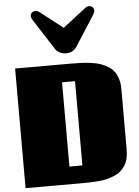

<svg xmlns="http://www.w3.org/2000/svg" viewBox="-70 -1193 899 1245"><g transform="rotate(-5 379.5 -570.0)"><path d="M44.9 0ZM313 -883.3 184.6 -1083Q175.8 -1096.7 175.8 -1108.4Q175.8 -1121.6 185.1 -1130.1Q194.3 -1138.7 208 -1138.7Q221.7 -1138.7 234.4 -1128.9L382.3 -1014.2L530.3 -1128.9Q543.9 -1139.6 558.1 -1139.6Q571.3 -1139.6 580.1 -1130.9Q588.9 -1122.1 588.9 -1108.9Q588.9 -1096.7 580.1 -1083L451.7 -883.3Q428.7 -848.1 382.8 -848.1Q361.8 -848.1 342.8 -857.2Q323.7 -866.2 313 -883.3ZM719.7 -587.9V-191.9Q719.7 -159.2 713.1 -132.3Q706.5 -105.5 693.1 -86.2Q679.7 -66.9 663.3 -52.5Q647 -38.1 623.5 -28.8Q600.1 -19.5 577.9 -13.4Q555.7 -7.3 525.6 -4.6Q495.6 -2 471.2 -1Q446.8 0 414.1 0H44.9V-778.8H414.1Q451.2 -778.8 480 -777.3Q508.8 -775.9 542 -771.2Q575.2 -766.6 599.6 -758.3Q624 -750 647.7 -735.6Q671.4 -721.2 686.3 -701.4Q701.2 -681.6 710.4 -652.8Q719.7 -624 719.7 -587.9ZM340.3 -114.7H424.8V-663.1H340.3Z"/></g></svg>

Font: Coda ExtraBold
Style: Regular
Weight: 800
Version: Version 2.001; ttfautohint (v0.8) -r 50 -G 200 -x